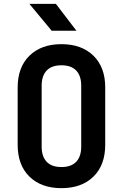

<svg xmlns="http://www.w3.org/2000/svg" viewBox="-20 -970 640 1000"><path d="M300 10Q195 10 133.5 -50Q72 -110 72 -216V-514Q72 -620 133.5 -680Q195 -740 300 -740Q405 -740 466.5 -680Q528 -620 528 -515V-216Q528 -110 466.5 -50Q405 10 300 10ZM300 -100Q351 -100 377 -127.5Q403 -155 403 -206V-524Q403 -575 377 -602.5Q351 -630 300 -630Q249 -630 223 -602.5Q197 -575 197 -524V-206Q197 -155 223 -127.5Q249 -100 300 -100ZM249 -810 133 -950H271L378 -810Z"/></svg>

Font: JetBrains Mono NL
Style: Bold
Weight: 700
Monospace: yes
Designer: Philipp Nurullin, Konstantin Bulenkov
Foundry: JetBrains
Version: Version 2.305; ttfautohint (v1.8.4.7-5d5b)